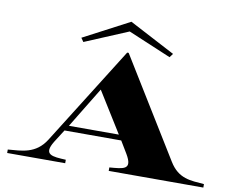

<svg xmlns="http://www.w3.org/2000/svg" viewBox="-92 -1024 1413 1147"><g transform="rotate(10 614.5 -450.5)"><path d="M20 -21V0H372V-21C290 -25 231 -27 285 -115L334 -192H678L722 -119C776 -28 719 -28 636 -21V0H1210V-21C1127 -28 1055 -26 998 -119L631 -715H622L249 -121C189 -26 103 -28 20 -21ZM355 -224 505 -470 658 -224ZM893 -755 615 -901 337 -755 353 -732 615 -842 876 -732Z"/></g></svg>

Font: Sprat Extended
Style: Bold
Weight: 700
Width: 9
Designer: Ethan Nakache
Foundry: Collletttivo
Version: Version 2.000;Glyphs 3.2 (3217)